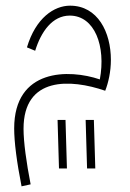

<svg xmlns="http://www.w3.org/2000/svg" viewBox="-20 -386 458 677"><path d="M56 271 88 264C73 187 63 115 63 68C63 -117 229 -108 351 -66C362 -94 371 -133 371 -175C371 -272 325 -366 227 -366C171 -366 106 -323 75 -219L104 -207C125 -275 165 -331 226 -331C314 -331 354 -223 332 -106C223 -143 30 -145 30 67C30 114 39 185 56 271ZM287 208H316L311 37H282ZM188 208H216L211 37H183Z"/></svg>

Font: Noto Sans Arabic UI Cn XLt
Style: Regular
Weight: 200
Width: 3
Designer: Monotype Design Team, Nadine Chahine and Nizar Qandah
Foundry: Monotype Imaging Inc.
Version: Version 2.010